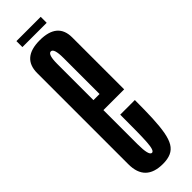

<svg xmlns="http://www.w3.org/2000/svg" viewBox="-234 -664 670 670"><g transform="rotate(-45 101.5 -328.5)"><path d="M99.4 3.8Q12.9 3.8 12.9 -80.9Q12.9 -165.5 12.9 -299.9Q12.9 -455.8 12.9 -530.8Q12.9 -605.7 100.1 -605.7Q187.4 -605.7 187.4 -532.3Q187.4 -458.9 187.4 -301.8Q187.4 -288.5 187.4 -276.1H77.2V-325.3H121.5L115.2 -316.6Q115.2 -456.4 115.2 -503.6Q115.2 -550.8 100.1 -550.8Q85 -550.8 85 -503.6Q85 -456.4 85 -302.4Q85 -165.6 85 -108.2Q85 -50.8 99.4 -50.8ZM99.4 -50.8Q105.2 -50.8 108.4 -60.2Q111.7 -69.7 113.1 -90.2Q114.4 -110.6 114.8 -143.7Q115.2 -176.8 115.2 -223.4H187.4Q187.4 -171.7 185.7 -133.6Q183.9 -95.4 179.1 -69Q174.2 -42.5 164.7 -26.5Q155.1 -10.6 139.1 -3.4Q123.1 3.8 99.4 3.8L95.1 -21.1ZM40.6 -631.5V-661H160.4V-631.5Z"/></g></svg>

Font: Anybody UltraCondensed Thin
Style: Regular
Weight: 100
Width: 1
Designer: Tyler Finck
Foundry: Etcetera Type Company
Version: Version 1.110